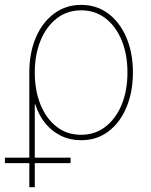

<svg xmlns="http://www.w3.org/2000/svg" viewBox="-31 -567 624 791"><path d="M89.8 204.1V-268.6Q89.8 -349.1 116.5 -411.9Q143.1 -474.6 191.4 -510.7Q239.7 -546.9 303.7 -546.9Q367.7 -546.9 415.5 -510.7Q463.4 -474.6 490 -411.6Q516.6 -348.6 516.6 -268.6Q516.6 -188 490 -124.8Q463.4 -61.5 415.5 -25.4Q367.7 10.7 303.2 10.7Q257.8 10.7 220.2 -7.6Q182.6 -25.9 155.5 -59.1Q128.4 -92.3 114.7 -136.7H112.3V204.1ZM303.2 -11.7Q360.8 -11.7 403.8 -45.2Q446.8 -78.6 470.5 -136.5Q494.1 -194.3 494.1 -268.6Q494.1 -342.3 470.5 -400.1Q446.8 -458 404.1 -491.2Q361.3 -524.4 303.7 -524.4Q245.6 -524.4 202.6 -491Q159.7 -457.5 136 -399.7Q112.3 -341.8 112.3 -268.6Q112.3 -194.3 135.7 -136.5Q159.2 -78.6 201.9 -45.2Q244.6 -11.7 303.2 -11.7ZM-10.7 105V82.5H259.8V105Z"/></svg>

Font: Inter 18pt Thin
Style: Regular
Weight: 250
Designer: Rasmus Andersson
Foundry: rsms
Version: Version 4.001;git-66647c0bb